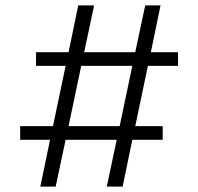

<svg xmlns="http://www.w3.org/2000/svg" viewBox="-20 -694 737 714"><path d="M425 -225 472 -449H282L235 -225ZM55 -174V-225H177L224 -449H114V-500H235L271 -674H330L293 -500H483L520 -674H577L541 -500H642V-449H530L483 -225H585V-174H472L436 0H377L414 -174H224L187 0H130L166 -174Z"/></svg>

Font: Hind Kochi Light
Style: Regular
Weight: 300
Designer: Dhruvi Tolia
Foundry: Indian Type Foundry
Version: Version 0.702;PS 1.0;hotconv 1.0.81;makeotf.lib2.5.63406